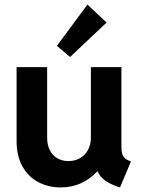

<svg xmlns="http://www.w3.org/2000/svg" viewBox="-20 -819 624 847"><path d="M53.2 -195.8V-522.9H188V-211.9Q188 -178.7 200.2 -155.5Q212.4 -132.3 233.6 -120.4Q254.9 -108.4 281.7 -108.4Q310.5 -108.4 333.3 -121.3Q356 -134.3 368.4 -158Q380.9 -181.6 380.9 -211.9V-522.9H515.6V-173.3Q515.6 -152.8 519 -140.6Q522.5 -128.4 531.5 -120.6Q540.5 -112.8 557.6 -106.4L509.3 7.8Q429.2 -16.6 411.1 -62.5H408.7Q378.4 -29.8 337.9 -11Q297.4 7.8 248.5 7.8Q192.9 7.8 148.4 -15.9Q104 -39.6 78.6 -85.7Q53.2 -131.8 53.2 -195.8ZM231 -616.7 365.7 -798.8 450.2 -719.7 289.1 -567.4Z"/></svg>

Font: Reddit Sans
Style: Bold
Weight: 700
Designer: Stephen Hutchings
Foundry: Reddit
Version: Version 1.013